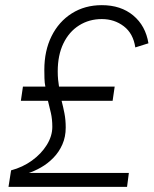

<svg xmlns="http://www.w3.org/2000/svg" viewBox="-20 -725 596 745"><path d="M13 0 23 -64Q68 -76 104 -102Q140 -128 161.5 -162.5Q183 -197 183 -233Q183 -262 177.5 -286.5Q172 -311 166 -334H61L69 -389H156Q153 -403 152.5 -421Q152 -439 152 -454Q152 -528 180 -584.5Q208 -641 258.5 -673Q309 -705 375 -705Q449 -705 497 -665Q545 -625 556 -557L505 -541Q497 -595 460.5 -623Q424 -651 375 -651Q326 -651 287 -626.5Q248 -602 226 -556.5Q204 -511 204 -448Q204 -430 205.5 -415.5Q207 -401 209 -389H425L417 -334H219Q225 -311 230 -285.5Q235 -260 235 -230Q235 -194 222 -164.5Q209 -135 187 -112.5Q165 -90 138.5 -75Q112 -60 86 -52L85 -54H480L473 0Z"/></svg>

Font: Hanken Grotesk Light
Style: Italic
Weight: 300
Italic angle: -8°
Designer: Alfredo Marco Pradil
Foundry: Hanken Design Co.
Version: Version 3.013